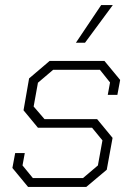

<svg xmlns="http://www.w3.org/2000/svg" viewBox="-20 -739 535 759"><path d="M29 -75 40 -134H78L69 -85L110 -35H308L367 -85L385 -184L344 -234H130L73 -303L95 -429L176 -498H393L455 -423L444 -364H406L415 -413L375 -463H190L130 -412L113 -318L156 -268H364L425 -194L402 -68L321 0H91ZM380 -719H426L316 -570H280Z"/></svg>

Font: Chakra Petch ExtraLight
Style: Italic
Weight: 275
Italic angle: -10°
Designer: Katatrad Aksorn Co.,Ltd.
Foundry: Cadson Demak Co.,Ltd.
Version: Version 1.000; ttfautohint (v1.6)